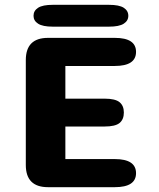

<svg xmlns="http://www.w3.org/2000/svg" viewBox="-20 -776 659 796"><path d="M544 -561Q544 -502.5 456 -502.5H251V-367H413.5Q458 -367 475.8 -352.2Q493.5 -337.5 493.5 -309.5Q493.5 -281 475.8 -266.2Q458 -251.5 413.5 -251.5H251V-116.5H456Q544 -116.5 544 -58Q544 0 456 0H179Q87 0 87 -92V-527Q87 -619 179 -619H456Q544 -619 544 -561ZM119 -710.5Q119 -731.5 138 -743.8Q157 -756 198.5 -756H432Q474 -756 493 -743.8Q512 -731.5 512 -710.5Q512 -690 493 -677.8Q474 -665.5 432 -665.5H198.5Q157 -665.5 138 -677.8Q119 -690 119 -710.5Z"/></svg>

Font: Sono ExtraLight Monospace
Style: Bold
Weight: 700
Version: Version 2.112